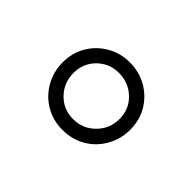

<svg xmlns="http://www.w3.org/2000/svg" viewBox="-56 -814 380 380"><g transform="rotate(45 134.5 -623.5)"><path d="M134 -718Q161 -718 182.5 -705.5Q204 -693 216.5 -672Q229 -651 229 -624Q229 -598 216.5 -576Q204 -554 182.5 -541.5Q161 -529 134 -529Q108 -529 86.5 -541.5Q65 -554 52.5 -576Q40 -598 40 -624Q40 -651 52.5 -672Q65 -693 86.5 -705.5Q108 -718 134 -718ZM133.6 -688Q107 -688 88.5 -669.7Q70 -651.4 70 -624.6Q70 -597 88.5 -578Q106.9 -559 134 -559Q161 -559 180 -578Q199 -597 199 -624.6Q199 -651.4 180 -669.7Q161 -688 133.6 -688Z"/></g></svg>

Font: Kalnia Glaze Thin
Style: Regular
Weight: 100
Version: Version 1.110